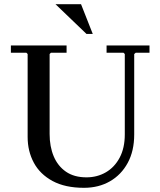

<svg xmlns="http://www.w3.org/2000/svg" viewBox="-20 -887 766 917"><path d="M489 -635V-670H694V-635H628L621 -629V-245Q621 -166 590 -109Q559 -52 505 -21Q451 10 381 10Q291 10 231 -22.5Q171 -55 141.5 -110Q112 -165 112 -233V-629L106 -635H32V-670H298V-635H223L217 -629V-247Q217 -187 236.5 -140.5Q256 -94 295 -67Q334 -40 393 -40Q444 -40 485.5 -64Q527 -88 551.5 -134Q576 -180 576 -245V-629L570 -635ZM245 -867H367L423 -725H393Z"/></svg>

Font: Brygada 1918 Medium
Style: Regular
Weight: 500
Designer: Mateusz Machalski | Borys Kosmynka | Przemek Hoffer
Foundry: NIEPODLEGLA 2018
Version: Version 3.006